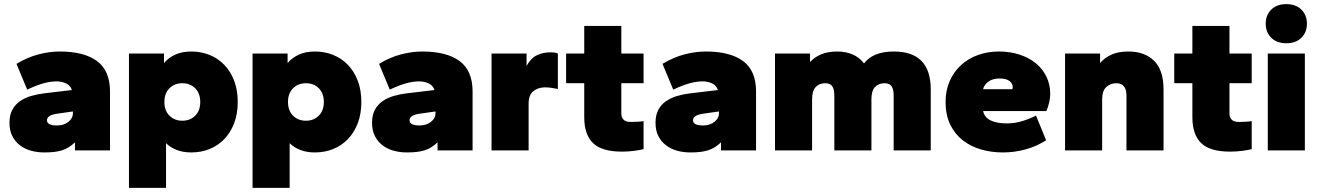

<svg xmlns="http://www.w3.org/2000/svg" viewBox="-20 -730 6400 932"><path d="M195 10Q161 10 130.5 1.5Q100 -7 76.5 -25Q53 -43 39.5 -70Q26 -97 26 -134Q26 -171 39.5 -196.5Q53 -222 76.5 -238.5Q100 -255 130.5 -264Q161 -273 195 -277L329 -293Q321 -316 300 -325.5Q279 -335 255 -335Q226 -335 192.5 -326Q159 -317 112 -295L60 -420Q113 -452 166.5 -466Q220 -480 270 -480Q388 -480 451 -433.5Q514 -387 514 -286V0H344V-39Q329 -25 314 -15.5Q299 -6 281.5 -0.5Q264 5 243 7.5Q222 10 195 10ZM257 -121Q290 -121 312 -138.5Q334 -156 334 -180V-189L257 -178Q208 -171 208 -146Q208 -121 257 -121Z M909 10Q869 10 838 -2Q807 -14 786 -35V182H606V-470H776V-424Q798 -450 831 -465Q864 -480 909 -480Q956 -480 997 -463.5Q1038 -447 1068.5 -415.5Q1099 -384 1116.5 -338.5Q1134 -293 1134 -235Q1134 -177 1116.5 -131.5Q1099 -86 1068.5 -54.5Q1038 -23 997 -6.5Q956 10 909 10ZM865 -144Q903 -144 927.5 -168.5Q952 -193 952 -235Q952 -277 927.5 -301.5Q903 -326 865 -326Q827 -326 802.5 -301.5Q778 -277 778 -235Q778 -193 802.5 -168.5Q827 -144 865 -144Z M1509 10Q1469 10 1438 -2Q1407 -14 1386 -35V182H1206V-470H1376V-424Q1398 -450 1431 -465Q1464 -480 1509 -480Q1556 -480 1597 -463.5Q1638 -447 1668.5 -415.5Q1699 -384 1716.5 -338.5Q1734 -293 1734 -235Q1734 -177 1716.5 -131.5Q1699 -86 1668.5 -54.5Q1638 -23 1597 -6.5Q1556 10 1509 10ZM1465 -144Q1503 -144 1527.5 -168.5Q1552 -193 1552 -235Q1552 -277 1527.5 -301.5Q1503 -326 1465 -326Q1427 -326 1402.5 -301.5Q1378 -277 1378 -235Q1378 -193 1402.5 -168.5Q1427 -144 1465 -144Z M1955 10Q1921 10 1890.5 1.5Q1860 -7 1836.5 -25Q1813 -43 1799.5 -70Q1786 -97 1786 -134Q1786 -171 1799.5 -196.5Q1813 -222 1836.5 -238.5Q1860 -255 1890.5 -264Q1921 -273 1955 -277L2089 -293Q2081 -316 2060 -325.5Q2039 -335 2015 -335Q1986 -335 1952.5 -326Q1919 -317 1872 -295L1820 -420Q1873 -452 1926.5 -466Q1980 -480 2030 -480Q2148 -480 2211 -433.5Q2274 -387 2274 -286V0H2104V-39Q2089 -25 2074 -15.5Q2059 -6 2041.5 -0.5Q2024 5 2003 7.5Q1982 10 1955 10ZM2017 -121Q2050 -121 2072 -138.5Q2094 -156 2094 -180V-189L2017 -178Q1968 -171 1968 -146Q1968 -121 2017 -121Z M2366 0V-470H2536V-410Q2557 -448 2586.5 -462Q2616 -476 2651 -476Q2676 -476 2688 -470V-298Q2673 -301 2657.5 -303.5Q2642 -306 2626 -306Q2592 -306 2569 -287.5Q2546 -269 2546 -227V0Z M2999 6Q2901 6 2858.5 -35.5Q2816 -77 2816 -161V-326H2728V-470H2816V-604H2996V-470H3104V-326H2996V-179Q2996 -161 3006.5 -149.5Q3017 -138 3043 -138Q3056 -138 3074 -139Q3092 -140 3104 -142V-6Q3084 -1 3056 2.5Q3028 6 2999 6Z M3331 10Q3297 10 3266.5 1.5Q3236 -7 3212.5 -25Q3189 -43 3175.5 -70Q3162 -97 3162 -134Q3162 -171 3175.5 -196.5Q3189 -222 3212.5 -238.5Q3236 -255 3266.5 -264Q3297 -273 3331 -277L3465 -293Q3457 -316 3436 -325.5Q3415 -335 3391 -335Q3362 -335 3328.5 -326Q3295 -317 3248 -295L3196 -420Q3249 -452 3302.5 -466Q3356 -480 3406 -480Q3524 -480 3587 -433.5Q3650 -387 3650 -286V0H3480V-39Q3465 -25 3450 -15.5Q3435 -6 3417.5 -0.5Q3400 5 3379 7.5Q3358 10 3331 10ZM3393 -121Q3426 -121 3448 -138.5Q3470 -156 3470 -180V-189L3393 -178Q3344 -171 3344 -146Q3344 -121 3393 -121Z M4318 0V-267Q4318 -295 4308.5 -310.5Q4299 -326 4274 -326Q4245 -326 4227.5 -307.5Q4210 -289 4210 -247V0H4030V-267Q4030 -295 4020.5 -310.5Q4011 -326 3986 -326Q3957 -326 3939.5 -307.5Q3922 -289 3922 -247V0H3742V-470H3912V-429Q3934 -453 3966.5 -466.5Q3999 -480 4045 -480Q4085 -480 4119 -465.5Q4153 -451 4174 -422Q4218 -480 4319 -480Q4498 -480 4498 -296V0Z M4848 10Q4792 10 4742 -4.5Q4692 -19 4653.5 -49Q4615 -79 4592.5 -125.5Q4570 -172 4570 -235Q4570 -291 4590 -336.5Q4610 -382 4645 -414Q4680 -446 4727 -463Q4774 -480 4829 -480Q4883 -480 4929 -465Q4975 -450 5008 -423Q5041 -396 5059.5 -358Q5078 -320 5078 -274Q5078 -254 5072.5 -231Q5067 -208 5059 -191H4752Q4759 -160 4788.5 -145.5Q4818 -131 4868 -131Q4906 -131 4942 -142Q4978 -153 5009 -169L5058 -49Q5013 -20 4959 -5Q4905 10 4848 10ZM4833 -349Q4798 -349 4777.5 -333.5Q4757 -318 4752 -297H4894Q4896 -303 4896 -307Q4896 -324 4880.5 -336.5Q4865 -349 4833 -349Z M5448 0V-267Q5448 -295 5436 -310.5Q5424 -326 5399 -326Q5370 -326 5350 -307.5Q5330 -289 5330 -247V0H5150V-470H5320V-424Q5342 -450 5375.5 -465Q5409 -480 5458 -480Q5536 -480 5582 -435Q5628 -390 5628 -296V0Z M5951 6Q5853 6 5810.5 -35.5Q5768 -77 5768 -161V-326H5680V-470H5768V-604H5948V-470H6056V-326H5948V-179Q5948 -161 5958.5 -149.5Q5969 -138 5995 -138Q6008 -138 6026 -139Q6044 -140 6056 -142V-6Q6036 -1 6008 2.5Q5980 6 5951 6Z M6134 0V-470H6314V0ZM6224 -520Q6178 -520 6151 -546.5Q6124 -573 6124 -615Q6124 -657 6151 -683.5Q6178 -710 6224 -710Q6270 -710 6297 -683.5Q6324 -657 6324 -615Q6324 -573 6297 -546.5Q6270 -520 6224 -520Z"/></svg>

Font: Celebes Black
Style: Regular
Weight: 900
Designer: Anugrah Pasau
Foundry: Lafontype
Version: Version 1.000; ttfautohint (v1.8.4)